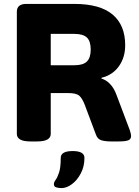

<svg xmlns="http://www.w3.org/2000/svg" viewBox="-20 -720 711 980"><path d="M137 2Q100 2 83 -8Q66 -18 66 -36V-660Q66 -700 114 -700H360Q490 -700 554.5 -646Q619 -592 619 -489Q619 -427 587 -382Q555 -337 498 -323V-319Q522 -312 542.5 -290.5Q563 -269 576 -232L642 -57Q649 -37 649 -26Q649 -9 634 -3.5Q619 2 583 2H549Q517 2 497.5 -4Q478 -10 470 -32L413 -184Q400 -218 384.5 -231.5Q369 -245 328 -245H239V-36Q239 -18 222 -8Q205 2 168 2ZM239 -387H360Q404 -387 423.5 -406Q443 -425 443 -467Q443 -510 423.5 -528.5Q404 -547 360 -547H239ZM294 240Q280 240 267.5 236.5Q255 233 255 220Q255 210 264 198Q273 186 281.5 160.5Q290 135 290 86Q290 51 351 51Q411 51 411 86Q411 130 392.5 165Q374 200 347 220Q320 240 294 240Z"/></svg>

Font: Asap Semi Expanded ExtraBold
Style: Regular
Weight: 800
Width: 6
Designer: Pablo Cosgaya
Foundry: Omnibus-Type
Version: Version 3.001; ttfautohint (v1.8.4.7-5d5b)